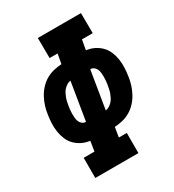

<svg xmlns="http://www.w3.org/2000/svg" viewBox="-178 -838 855 941"><g transform="rotate(-30 250.0 -367.5)"><path d="M83 0V-114H144L153 -170Q129 -173 108.5 -183Q88 -193 72 -209Q56 -225 47 -246.5Q38 -268 34.5 -291Q31 -314 32 -338Q33 -362 37 -387Q40 -409 47 -431Q54 -453 65 -473.5Q76 -494 92.5 -512Q109 -530 129.5 -542Q150 -554 173 -559.5Q196 -565 218 -566L228 -621H183L182 -735H426L427 -621H366L356 -565Q380 -562 400.5 -552Q421 -542 437 -526Q453 -510 462 -488.5Q471 -467 474.5 -444Q478 -421 477 -397Q476 -373 472 -348Q469 -326 462 -304Q455 -282 444 -261.5Q433 -241 416.5 -223Q400 -205 379.5 -193Q359 -181 336 -175.5Q313 -170 291 -169L282 -114H327V0ZM293 -261Q303 -262 313 -268Q323 -274 331 -282.5Q339 -291 344 -301Q349 -311 353 -321.5Q357 -332 359 -342.5Q361 -353 363 -363Q365 -375 366 -386Q367 -397 367 -408Q367 -419 366 -430Q365 -441 361 -450.5Q357 -460 348.5 -467Q340 -474 328 -474ZM181 -261 216 -474Q206 -473 196 -467Q186 -461 178 -452.5Q170 -444 165 -434Q160 -424 156 -413.5Q152 -403 150 -392.5Q148 -382 146 -372Q144 -360 143 -349Q142 -338 142 -327Q142 -316 143 -305Q144 -294 148 -284.5Q152 -275 160.5 -268Q169 -261 181 -261Z"/></g></svg>

Font: Iosevka Curly Slab Heavy
Style: Italic
Weight: 900
Italic angle: -9°
Monospace: yes
Designer: Belleve Invis
Foundry: Belleve Invis
Version: Version 22.1.2; ttfautohint (v1.8.4)